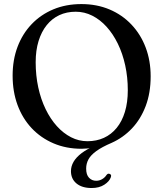

<svg xmlns="http://www.w3.org/2000/svg" viewBox="-20 -734 822 966"><path d="M389.5 -713.5Q467 -713.5 531 -686.5Q595 -659.5 641.5 -610.2Q688 -561 713 -494.8Q738 -428.5 738 -350Q738 -266.5 713 -200.5Q688 -134.5 643.8 -87.8Q599.5 -41 541 -15Q493 5.5 465 25.8Q437 46 425.2 67.5Q413.5 89 413.5 114.5Q413.5 145 427.8 160.2Q442 175.5 464 175.5Q479.5 175.5 493.2 167.8Q507 160 515.5 147Q519 142.5 522.2 140.8Q525.5 139 530.5 140.5Q535 141 537.8 145.8Q540.5 150.5 537.5 158Q530.5 178.5 505 195.2Q479.5 212 441 212Q392.5 212 364.8 189Q337 166 337 127Q337 102.5 350.2 79.8Q363.5 57 391 36.2Q418.5 15.5 461.5 -3L456 8Q434.5 11.5 419.5 13Q404.5 14.5 390.5 14.5Q313 14.5 249.2 -12.8Q185.5 -40 139.2 -89.2Q93 -138.5 68.2 -205.8Q43.5 -273 43.5 -353.5Q43.5 -432.5 68.2 -498.2Q93 -564 139 -612.2Q185 -660.5 248.5 -687Q312 -713.5 389.5 -713.5ZM623 -280Q623 -345.5 610 -405Q597 -464.5 573 -513.8Q549 -563 516.5 -599Q484 -635 444.5 -655Q405 -675 361 -675Q315.5 -675 278.5 -657.8Q241.5 -640.5 215 -607.5Q188.5 -574.5 174 -527.5Q159.5 -480.5 159.5 -421Q159.5 -354 172.5 -294.2Q185.5 -234.5 209.5 -185Q233.5 -135.5 266 -99.5Q298.5 -63.5 337.5 -43.5Q376.5 -23.5 420 -23.5Q465.5 -23.5 502.8 -40.5Q540 -57.5 567 -90.5Q594 -123.5 608.5 -171.2Q623 -219 623 -280Z"/></svg>

Font: Fraunces 36pt
Style: Regular
Weight: 400
Version: Version 1.000;[b76b70a41]